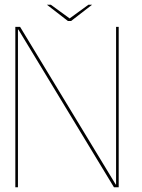

<svg xmlns="http://www.w3.org/2000/svg" viewBox="-20 -788 598 808"><path d="M44.5 0H55.5V-663.5H57.5L459.5 0H479.5V-675H468.5V-11.5H467L64.5 -675H44.5ZM266 -699.5H279L367.5 -768H352L273 -710.5L194 -768H177.5Z"/></svg>

Font: Anybody Thin
Style: Regular
Weight: 100
Designer: Tyler Finck
Foundry: Etcetera Type Company
Version: Version 1.114;gftools[0.9.25]